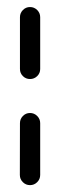

<svg xmlns="http://www.w3.org/2000/svg" viewBox="-20 -539 174 559"><path d="M67.4 0Q55.2 0 46.5 -8.7Q37.8 -17.4 37.8 -29.6L38.1 -180.4Q38.1 -192.6 46.7 -201.3Q55.2 -210 67.4 -210Q79.6 -210 88.3 -201.3Q97 -192.6 97 -180.4V-29.6Q97 -17.4 88.3 -8.7Q79.6 0 67.4 0ZM67.4 -308.9Q55.2 -308.9 46.7 -317.4Q38.1 -325.9 38.1 -338.1V-488.9Q38.1 -501.1 46.7 -509.8Q55.2 -518.5 67.4 -518.5Q79.6 -518.5 88.3 -509.8Q97 -501.1 97 -488.9V-338.1Q97 -325.9 88.3 -317.4Q79.6 -308.9 67.4 -308.9Z"/></svg>

Font: 26F Galaxy Sans Medium
Style: Regular
Weight: 500
Designer: C₂₉H₂₅N₃O₅
Version: Version 1.100